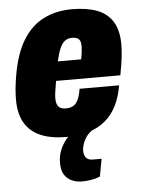

<svg xmlns="http://www.w3.org/2000/svg" viewBox="-53 -582 617 836"><g transform="rotate(-5 255.0 -164.5)"><path d="M219 12Q155 12 109.5 -7Q64 -26 40 -66Q16 -106 16 -169Q16 -193 18.5 -218.5Q21 -244 26 -273Q42 -368 78.5 -427Q115 -486 169.5 -513Q224 -540 292 -540Q356 -540 401 -523.5Q446 -507 470 -469Q494 -431 494 -369Q494 -347 491 -317Q488 -287 478 -235H197Q193 -210 190 -191Q187 -172 187 -159Q187 -144 191.5 -133Q196 -122 205.5 -117Q215 -112 229 -112Q245 -112 256.5 -117Q268 -122 275.5 -132Q283 -142 288 -157Q293 -172 296 -192H469Q460 -140 440.5 -102Q421 -64 390 -38.5Q359 -13 316.5 -0.5Q274 12 219 12ZM212 -319H314Q318 -339 319.5 -353.5Q321 -368 321 -377Q321 -391 317 -399.5Q313 -408 304.5 -412Q296 -416 283 -416Q264 -416 251 -406Q238 -396 229 -375Q220 -354 212 -319ZM272 211Q248 211 227.5 202Q207 193 195 174Q183 155 183 124Q183 92 193 67.5Q203 43 218.5 23.5Q234 4 250 -12H337L336 -8Q313 7 300.5 32Q288 57 288 78Q288 98 297.5 109Q307 120 326 120H365L351 196Q334 204 312 207.5Q290 211 272 211Z"/></g></svg>

Font: Archivo Condensed Black
Style: Italic
Weight: 900
Width: 3
Italic angle: -10°
Designer: Hector Gatti
Foundry: Omnibus-Type
Version: Version 2.001